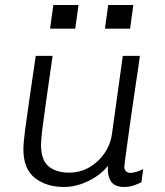

<svg xmlns="http://www.w3.org/2000/svg" viewBox="-20 -733 657 763"><path d="M234 10Q164 10 118.5 -26Q73 -62 73 -139Q73 -165 79.5 -215Q86 -265 97 -339.5Q108 -414 122 -511H189Q176 -419 165.5 -346.5Q155 -274 149 -226Q143 -178 143 -158Q143 -97 173 -72Q203 -47 255 -47Q298 -47 334 -67.5Q370 -88 394.5 -123Q419 -158 425 -201L468 -511H536Q534 -495 529.5 -464.5Q525 -434 519 -394.5Q513 -355 507 -312Q501 -269 495 -228Q489 -187 484.5 -152.5Q480 -118 477 -96.5Q474 -75 474 -71Q474 -58 481 -52Q488 -46 498 -46Q509 -46 523 -50.5Q537 -55 549 -61L542 -9Q529 -2 511.5 4Q494 10 473 10Q435 10 420.5 -13Q406 -36 409 -74Q389 -49 361 -30.5Q333 -12 300.5 -1Q268 10 234 10ZM179 -619 192 -713H292L279 -619ZM397 -619 410 -713H510L497 -619Z"/></svg>

Font: Chivo ExtraLight
Style: Italic
Weight: 250
Italic angle: -8.05°
Designer: Hector Gatti
Foundry: Omnibus-Type
Version: Version 2.002